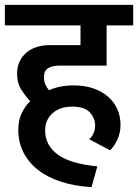

<svg xmlns="http://www.w3.org/2000/svg" viewBox="-30 -656 566 787"><path d="M345 111Q276 107 220.5 89Q165 71 126 40.5Q87 10 66 -31.5Q45 -73 45 -124Q45 -165 60 -194.5Q75 -224 94 -241Q76 -260 58 -287.5Q40 -315 40 -354Q40 -382 50.5 -404Q61 -426 79 -441Q97 -456 121 -463.5Q145 -471 172 -471H300V-552H-10V-636H516V-552H407V-387H213Q186 -387 168 -377Q150 -367 150 -339Q150 -322 156.5 -308.5Q163 -295 171 -286Q214 -306 271 -306Q316 -306 351.5 -294Q387 -282 412 -260.5Q437 -239 450.5 -209.5Q464 -180 464 -144Q464 -111 450.5 -82.5Q437 -54 421 -40L336 -85Q347 -96 353.5 -110Q360 -124 360 -141Q360 -172 338 -195.5Q316 -219 266 -219Q216 -219 185.5 -192Q155 -165 155 -121Q155 -61 206 -23Q257 15 369 26Z"/></svg>

Font: Mukta SemiBold
Style: Regular
Weight: 600
Designer: Girish Dalvi and Yashodeep Gholap
Foundry: Ek Type
Version: Version 2.538;PS 1.002;hotconv 16.6.51;makeotf.lib2.5.65220;